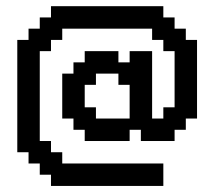

<svg xmlns="http://www.w3.org/2000/svg" viewBox="-20 -576 707 633"><path d="M259.3 -222.2H296.3V-185.2H407.4V-296.3H370.4V-333.3H296.3V-296.3H259.3ZM148.1 0H111.1V-37H74.1V-74.1H37V-444.4H74.1V-481.5H111.1V-518.5H148.1V-555.6H518.5V-518.5H555.6V-481.5H592.6V-444.4H629.6V-185.2H592.6V-148.1H555.6V-111.1H444.4V-148.1H407.4V-111.1H259.3V-148.1H222.2V-185.2H185.2V-333.3H222.2V-370.4H259.3V-407.4H370.4V-370.4H407.4V-407.4H481.5V-185.2H518.5V-222.2H555.6V-407.4H518.5V-444.4H481.5V-481.5H185.2V-444.4H148.1V-407.4H111.1V-111.1H148.1V-74.1H185.2V-37H518.5V37H148.1Z"/></svg>

Font: Jersey 15
Style: Regular
Weight: 400
Designer: Sarah Cadigan-Fried
Version: Version 1.001; ttfautohint (v1.8.4.7-5d5b)